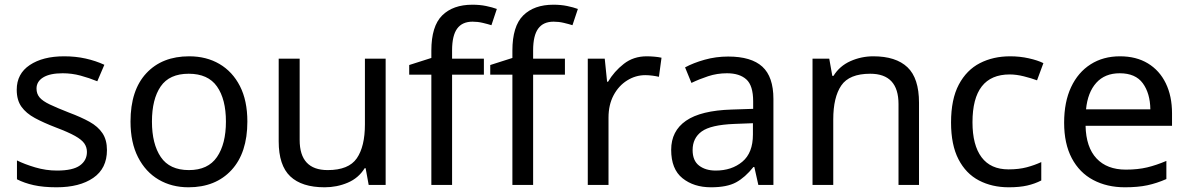

<svg xmlns="http://www.w3.org/2000/svg" viewBox="-20 -785 5046 815"><path d="M434 -148Q434 -70 376 -30Q318 10 220 10Q164 10 123.5 1Q83 -8 52 -24V-104Q84 -88 129.5 -74.5Q175 -61 222 -61Q289 -61 319 -82.5Q349 -104 349 -140Q349 -160 338 -176Q327 -192 298.5 -208Q270 -224 217 -244Q165 -264 128 -284Q91 -304 71 -332Q51 -360 51 -404Q51 -472 106.5 -509Q162 -546 252 -546Q301 -546 343.5 -536.5Q386 -527 423 -510L393 -440Q359 -454 322 -464Q285 -474 246 -474Q192 -474 163.5 -456.5Q135 -439 135 -409Q135 -387 148 -371.5Q161 -356 191.5 -341.5Q222 -327 273 -307Q324 -288 360 -268Q396 -248 415 -219.5Q434 -191 434 -148Z M1030 -269Q1030 -136 962.5 -63Q895 10 780 10Q709 10 653.5 -22.5Q598 -55 566 -117.5Q534 -180 534 -269Q534 -402 601 -474Q668 -546 783 -546Q856 -546 911.5 -513.5Q967 -481 998.5 -419.5Q1030 -358 1030 -269ZM625 -269Q625 -174 662.5 -118.5Q700 -63 782 -63Q863 -63 901 -118.5Q939 -174 939 -269Q939 -364 901 -418Q863 -472 781 -472Q699 -472 662 -418Q625 -364 625 -269Z M1617 -536V0H1545L1532 -71H1528Q1502 -29 1456 -9.5Q1410 10 1358 10Q1261 10 1212 -36.5Q1163 -83 1163 -185V-536H1252V-191Q1252 -63 1371 -63Q1460 -63 1494.5 -113Q1529 -163 1529 -257V-536Z M2034 -468H1899V0H1811V-468H1717V-509L1811 -539V-570Q1811 -674 1857 -719.5Q1903 -765 1985 -765Q2017 -765 2043.5 -759.5Q2070 -754 2089 -747L2066 -678Q2050 -683 2029 -688Q2008 -693 1986 -693Q1942 -693 1920.5 -663.5Q1899 -634 1899 -571V-536H2034ZM2378 -468H2243V0H2155V-468H2061V-509L2155 -539V-570Q2155 -674 2201 -719.5Q2247 -765 2329 -765Q2361 -765 2387.5 -759.5Q2414 -754 2433 -747L2410 -678Q2394 -683 2373 -688Q2352 -693 2330 -693Q2286 -693 2264.5 -663.5Q2243 -634 2243 -571V-536H2378Z M2725 -546Q2740 -546 2757.5 -544.5Q2775 -543 2788 -540L2777 -459Q2764 -462 2748.5 -464Q2733 -466 2719 -466Q2678 -466 2642 -443.5Q2606 -421 2584.5 -380.5Q2563 -340 2563 -286V0H2475V-536H2547L2557 -438H2561Q2587 -482 2628 -514Q2669 -546 2725 -546Z M3071 -545Q3169 -545 3216 -502Q3263 -459 3263 -365V0H3199L3182 -76H3178Q3143 -32 3104.5 -11Q3066 10 2998 10Q2925 10 2877 -28.5Q2829 -67 2829 -149Q2829 -229 2892 -272.5Q2955 -316 3086 -320L3177 -323V-355Q3177 -422 3148 -448Q3119 -474 3066 -474Q3024 -474 2986 -461.5Q2948 -449 2915 -433L2888 -499Q2923 -518 2971 -531.5Q3019 -545 3071 -545ZM3176 -262 3097 -259Q2997 -255 2958.5 -227Q2920 -199 2920 -148Q2920 -103 2947.5 -82Q2975 -61 3018 -61Q3086 -61 3131 -98.5Q3176 -136 3176 -214Z M3687 -546Q3783 -546 3832 -499.5Q3881 -453 3881 -349V0H3794V-343Q3794 -472 3674 -472Q3585 -472 3551 -422Q3517 -372 3517 -278V0H3429V-536H3500L3513 -463H3518Q3544 -505 3590 -525.5Q3636 -546 3687 -546Z M4262 10Q4191 10 4135.5 -19Q4080 -48 4048.5 -109Q4017 -170 4017 -265Q4017 -364 4050 -426Q4083 -488 4139.5 -517Q4196 -546 4268 -546Q4309 -546 4347 -537.5Q4385 -529 4409 -517L4382 -444Q4358 -453 4326 -461Q4294 -469 4266 -469Q4108 -469 4108 -266Q4108 -169 4146.5 -117.5Q4185 -66 4261 -66Q4305 -66 4338.5 -75Q4372 -84 4400 -97V-19Q4373 -5 4340.5 2.5Q4308 10 4262 10Z M4734 -546Q4803 -546 4852.5 -516Q4902 -486 4928.5 -431.5Q4955 -377 4955 -304V-251H4588Q4590 -160 4634.5 -112.5Q4679 -65 4759 -65Q4810 -65 4849.5 -74.5Q4889 -84 4931 -102V-25Q4890 -7 4850 1.5Q4810 10 4755 10Q4679 10 4620.5 -21Q4562 -52 4529.5 -113.5Q4497 -175 4497 -264Q4497 -352 4526.5 -415Q4556 -478 4609.5 -512Q4663 -546 4734 -546ZM4733 -474Q4670 -474 4633.5 -433.5Q4597 -393 4590 -321H4863Q4862 -389 4831 -431.5Q4800 -474 4733 -474Z"/></svg>

Font: Noto IKEA Simplified Chinese
Style: Regular
Weight: 400
Designer: Monotype Design Team
Foundry: Monotype Imaging Inc.
Version: Version 1.100